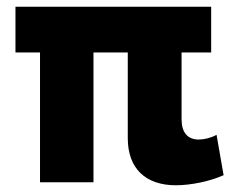

<svg xmlns="http://www.w3.org/2000/svg" viewBox="-20 -542 701 571"><path d="M360 -386V-131C360 -41 413 9 503 9C548 9 605 -3 645 -21L624 -141C608 -132 587 -127 571 -127C538 -127 520 -148 520 -187V-386H608V-522H26V-386H99V0H258V-386Z"/></svg>

Font: Raleway
Style: ExtraBold
Weight: 800
Designer: Matt McInerney, Pablo Impallari, Rodrigo Fuenzalida
Foundry: Matt McInerney, Pablo Impallari, Rodrigo Fuenzalida
Version: Version 3.000